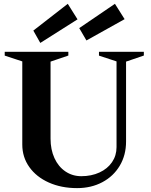

<svg xmlns="http://www.w3.org/2000/svg" viewBox="-20 -972 792 1008"><path d="M97 -213.2V-658.4L105 -647L4.8 -680V-700H338.8V-680.4L237.4 -645.8L245.4 -657.2V-244Q245.4 -187 265.8 -142.1Q286.2 -97.2 323.2 -72.1Q360.2 -47 406.8 -47Q460 -47 502.3 -66.5Q544.6 -86 568.2 -120.7Q591.8 -155.4 591.8 -199.8V-658.4L599.8 -647L499.6 -680V-700H735.2V-680.4L633.8 -645.8L641.8 -657.2V-228.8Q641.8 -157.8 608.9 -102.3Q576 -46.8 517.5 -15.6Q459 15.6 384.8 15.6Q301.6 15.6 236.1 -13.8Q170.6 -43.2 133.8 -95.1Q97 -147 97 -213.2ZM155 -811.4 335.8 -952 387 -870.4 191.6 -746.6ZM396 -824.4 583.4 -952 634.2 -871.4 433.8 -759.6Z"/></svg>

Font: Wittgenstein
Style: Regular
Weight: 400
Designer: Jörg Drees
Foundry: Jörg Drees
Version: Version 1.003;Glyphs 3.1.2 (3151)